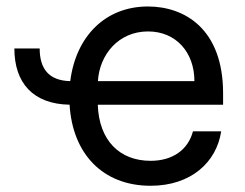

<svg xmlns="http://www.w3.org/2000/svg" viewBox="-20 -573 772 604"><path d="M104.8 -420.5H25.2C25.2 -312.5 83.5 -245.7 198.9 -243.6C208.1 -89.5 302.9 11.4 453.8 11.4C580.6 11.4 661.2 -62.5 675.8 -159.8H587C571.7 -101.6 522.7 -67.1 453.8 -67.1C357.6 -67.1 291.5 -129.6 287.6 -243.6H681.8V-279.5C681.8 -481.2 561.8 -552.6 445.3 -552.6C311.4 -552.6 218.8 -458.8 201 -317.8C133.2 -319.2 104.8 -357.2 104.8 -420.5ZM288 -317.8C293 -400.6 352.3 -474.1 445.7 -474.1C534.4 -474.1 591.6 -407.7 591.6 -317.8Z"/></svg>

Font: Margiela Sans Text
Style: Regular
Weight: 400
Designer: Stefan Endress, Andreas Faust
Version: Version 1.100;FEAKit 1.0